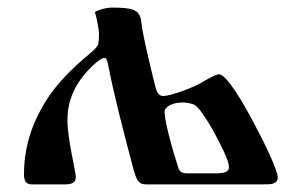

<svg xmlns="http://www.w3.org/2000/svg" viewBox="-20 -484 763 504"><path d="M43 -26C43 -6 51 0 64 0H150C171 0 179 -6 179 -19C179 -28 171 -64 167 -86C163 -108 157 -143 157 -169C157 -230 185 -270 209 -297C220 -310 245 -332 253 -332C259 -332 261 -327 263 -318C280 -230 306 -132 329 -45C338 -10 344 0 364 0H671C692 0 709 0 709 -19C709 -36 676 -106 648 -158C618 -216 574 -289 555 -289C546 -289 522 -275 509 -267C488 -255 430 -232 408 -232C398 -232 392 -241 389 -252C382 -279 354 -392 351 -426C348 -460 326 -464 274 -464C256 -464 235 -457 229 -452C234 -439 240 -402 240 -395C240 -385 239 -370 237 -366C234 -360 228 -354 219 -346C162 -299 117 -253 86 -194C61 -148 43 -93 43 -26ZM412 -190C412 -204 432 -215 460 -215C469 -215 483 -212 488 -210C499 -206 521 -178 555 -112C574 -75 581 -56 581 -45C581 -33 569 -29 547 -29H472C458 -29 451 -33 448 -44C430 -99 412 -168 412 -190Z"/></svg>

Font: Monomakh Unicode
Style: Regular
Weight: 400
Version: Version 1.2